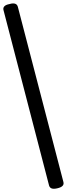

<svg xmlns="http://www.w3.org/2000/svg" viewBox="-26 -1045 398 1142"><path d="M315 75Q294 80 282 76Q270 72 266 59L-5 -984Q-9 -998 0 -1007.5Q9 -1017 31 -1021Q51 -1027 63.5 -1023Q76 -1019 80 -1005L351 37Q355 51 346 60.5Q337 70 315 75Z"/></svg>

Font: Playwrite HU
Style: Regular
Weight: 400
Designer: Veronika Burian, José Scaglione
Foundry: TypeTogether
Version: Version 1.002